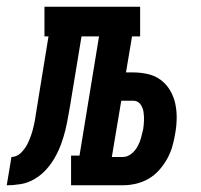

<svg xmlns="http://www.w3.org/2000/svg" viewBox="-76 -550 596 570"><path d="M-56 0 -42 -84Q-35 -84 -27.5 -87Q-20 -90 -14.5 -95.5Q-9 -101 -4 -107.5Q1 -114 4.5 -120.5Q8 -127 11 -134.5Q14 -142 16.5 -149Q19 -156 21 -163.5Q23 -171 24.5 -178Q26 -185 27.5 -192.5Q29 -200 30 -208Q30 -210 30.5 -213Q31 -216 32 -219V-221Q34 -231 35.5 -242Q37 -253 39 -264L68 -442H56V-530H340V-442H316L298 -335H319Q342 -335 363.5 -330Q385 -325 401.5 -312.5Q418 -300 429 -281.5Q440 -263 444.5 -241.5Q449 -220 448.5 -197.5Q448 -175 444 -153Q441 -134 435.5 -115Q430 -96 420 -78Q410 -60 396 -44.5Q382 -29 364.5 -19Q347 -9 327.5 -4.5Q308 0 289 0H135V-88H160L218 -442H166L134 -248Q134 -248 134 -248Q134 -248 134 -248V-247Q130 -226 126.5 -205Q123 -184 118 -163.5Q113 -143 105.5 -122.5Q98 -102 87 -82.5Q76 -63 61 -46.5Q46 -30 26.5 -18.5Q7 -7 -14 -3.5Q-35 0 -56 0ZM256 -84H289Q302 -84 313.5 -93Q325 -102 332 -114.5Q339 -127 342.5 -140Q346 -153 349 -166Q351 -179 351.5 -192Q352 -205 350 -218Q348 -231 340.5 -241Q333 -251 319 -251H284Z"/></svg>

Font: Iosevka Curly Slab SmBdObl
Style: Regular
Weight: 600
Italic angle: -9°
Monospace: yes
Designer: Belleve Invis
Foundry: Belleve Invis
Version: Version 11.0.0; ttfautohint (v1.8.3)